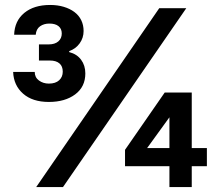

<svg xmlns="http://www.w3.org/2000/svg" viewBox="-20 -754 878 774"><path d="M177 -343Q111 -343 73 -376.5Q35 -410 33 -464H120Q120 -442 137 -429.5Q154 -417 177 -417Q204 -417 218.5 -430.5Q233 -444 233 -465Q233 -487 219.5 -498.5Q206 -510 181 -510H137V-575H176Q201 -575 215 -587Q229 -599 229 -619Q229 -638 216 -648.5Q203 -659 179 -659Q157 -659 141.5 -648Q126 -637 124 -614H37Q39 -670 78 -702Q117 -734 182 -734Q212 -734 237 -726.5Q262 -719 280 -705.5Q298 -692 307.5 -672.5Q317 -653 317 -629Q317 -601 301 -579Q285 -557 259 -548V-544Q290 -536 307 -513Q324 -490 324 -458Q324 -404 283 -373.5Q242 -343 177 -343ZM126 0 622 -721H731L234 0ZM663 0V-348L702 -335L573 -157H814V-84H484V-150L644 -381H753V0Z"/></svg>

Font: Mona Sans ExtraLight
Style: Bold
Weight: 700
Version: Version 2.000